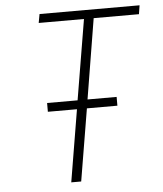

<svg xmlns="http://www.w3.org/2000/svg" viewBox="-53 -781 705 828"><g transform="rotate(-5 300.0 -367.5)"><path d="M222 0 274 -312H148V-350H280L338 -697H142L149 -735H582L576 -697H380L323 -350H449V-312H317L265 0Z"/></g></svg>

Font: Iosevka SS04 XLt Ex Obl
Style: Regular
Weight: 200
Width: 7
Italic angle: -9°
Monospace: yes
Designer: Belleve Invis
Foundry: Belleve Invis
Version: Version 19.0.0; ttfautohint (v1.8.4)